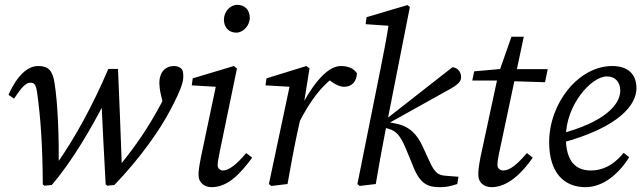

<svg xmlns="http://www.w3.org/2000/svg" viewBox="-20 -761 2662 794"><path d="M157 2 164 7 194 4C279 -94 362 -239 412 -337L419 -350H399C405 -233 410 -116 417 2L424 7L453 4C556 -103 640 -220 687 -311C732 -397 738 -424 738 -445C738 -461 736 -469 732 -475C726 -482 715 -488 699 -488C668 -488 639 -467 639 -417C639 -408 641 -388 644 -376L660 -305L663 -366C657 -354 653 -345 646 -332C595 -237 548 -167 478 -80L473 -74L484 -68C479 -204 474 -340 468 -476H428C363 -324 292 -194 215 -84L207 -73L223 -69C224 -186 220 -331 205 -421C197 -469 180 -488 138 -488C93 -488 50 -447 15 -369L38 -353C70 -401 87 -419 106 -419C120 -419 129 -414 134 -375C148 -274 156 -159 157 2Z M801 -38C801 -4 827 13 855 13C926 13 978 -49 1023 -109L998 -128C958 -80 926 -56 902 -56C891 -56 880 -64 880 -78C880 -89 884 -110 889 -135L960 -478L947 -488L777 -437L773 -408L892 -401L875 -415L811 -111C803 -70 801 -53 801 -38ZM957 -626C986 -626 1013 -655 1013 -688C1013 -720 992 -741 961 -741C932 -741 906 -713 906 -680C906 -647 927 -626 957 -626Z M1217 -255C1261 -340 1307 -406 1370 -448V-454L1320 -451L1332 -439C1354 -418 1382 -402 1403 -402C1436 -402 1455 -425 1456 -458C1442 -480 1417 -488 1389 -488C1326 -488 1261 -392 1217 -304H1204L1217 -255ZM1092 0 1102 8 1169 0C1182 -71 1194 -140 1209 -210L1231 -309L1236 -329L1260 -478L1247 -488L1082 -437L1078 -408L1198 -401L1180 -415L1092 0Z M1458 0 1467 8 1534 0C1546 -70 1558 -140 1572 -210L1675 -732L1665 -740L1496 -690L1492 -661L1609 -653L1591 -684C1581 -615 1568 -547 1554 -478L1458 0ZM1871 0 1876 -30 1825 -34C1794 -36 1779 -44 1757 -92L1728 -155C1705 -205 1674 -239 1616 -250L1586 -256L1583 -249L1836 -390C1873 -410 1887 -424 1887 -442C1887 -463 1872 -482 1851 -483L1575 -267L1565 -259H1556V-237L1585 -229C1620 -219 1635 -201 1659 -145L1691 -67C1720 3 1753 13 1800 13C1822 13 1841 10 1871 0Z M1933 -428H2069L2071 -426L2234 -421L2245 -475H2076V-478L1941 -466L1933 -428ZM2013 13C2081 13 2142 -49 2183 -109L2159 -128C2118 -80 2088 -56 2061 -56C2049 -56 2037 -64 2037 -79C2037 -89 2040 -110 2046 -137L2146 -609H2095L2041 -455L1967 -111C1959 -70 1958 -53 1958 -38C1958 -4 1984 13 2013 13Z M2401 13C2475 13 2540 -43 2582 -111L2559 -129C2532 -95 2487 -56 2424 -56C2359 -56 2320 -95 2320 -194C2320 -327 2425 -445 2490 -445C2523 -445 2545 -423 2545 -386C2545 -329 2481 -255 2294 -207L2298 -169C2545 -235 2612 -330 2612 -396C2612 -455 2576 -488 2512 -488C2372 -488 2251 -334 2251 -173C2251 -45 2314 13 2401 13Z"/></svg>

Font: Source Serif 4 Variable
Style: Italic
Weight: 400
Italic angle: -12°
Designer: Frank Grießhammer
Foundry: Adobe Systems Incorporated
Version: Version 4.004;hotconv 1.0.116;makeotfexe 2.5.65601